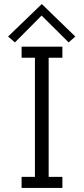

<svg xmlns="http://www.w3.org/2000/svg" viewBox="-20 -931 414 951"><path d="M20 -750 187 -911Q345 -757 353 -750L320 -721L186 -854L54 -721ZM87 -645V-700H289V-645H221V-55H289V0H87V-55H153V-645Z"/></svg>

Font: Antic Slab
Style: Regular
Weight: 400
Designer: Santiago Orozco
Foundry: Santiago Orozco
Version: Version 001.001